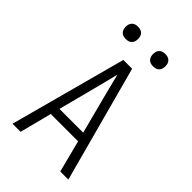

<svg xmlns="http://www.w3.org/2000/svg" viewBox="-272 -1040 1143 1143"><g transform="rotate(45 300.0 -468.5)"><path d="M65 0 263 -735H337L535 0H467L415 -202H185L133 0ZM400 -260 340 -490Q330 -529 320 -568.5Q310 -608 300 -648Q290 -608 280 -568.5Q270 -529 260 -490L200 -260ZM415 -833Q404 -833 394 -836Q384 -839 376.5 -846.5Q369 -854 366 -864Q363 -874 363 -885Q363 -896 366 -906Q369 -916 376.5 -923.5Q384 -931 394 -934Q404 -937 415 -937Q426 -937 436 -934Q446 -931 453.5 -923.5Q461 -916 464 -906Q467 -896 467 -885Q467 -874 464 -864Q461 -854 453.5 -846.5Q446 -839 436 -836Q426 -833 415 -833ZM185 -833Q174 -833 164 -836Q154 -839 146.5 -846.5Q139 -854 136 -864Q133 -874 133 -885Q133 -896 136 -906Q139 -916 146.5 -923.5Q154 -931 164 -934Q174 -937 185 -937Q196 -937 206 -934Q216 -931 223.5 -923.5Q231 -916 234 -906Q237 -896 237 -885Q237 -874 234 -864Q231 -854 223.5 -846.5Q216 -839 206 -836Q196 -833 185 -833Z"/></g></svg>

Font: Iosevka Aile Custom Light
Style: Regular
Weight: 300
Designer: Belleve Invis
Foundry: Belleve Invis
Version: Version 17.0.2; ttfautohint (v1.8.3)